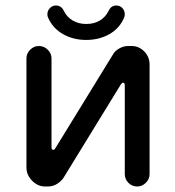

<svg xmlns="http://www.w3.org/2000/svg" viewBox="-20 -700 635 697"><path d="M293 -555Q246 -555 209 -576Q172 -597 155 -635Q152 -641 152 -648Q152 -661 161 -670.5Q170 -680 183 -680Q203 -680 212 -660Q223 -638 244 -625.5Q265 -613 293 -613Q322 -613 342.5 -625.5Q363 -638 374 -660Q383 -680 402 -680Q416 -680 424.5 -670.5Q433 -661 433 -648Q433 -641 430 -635Q414 -597 377 -576Q340 -555 293 -555ZM144 -23Q117 -23 96.5 -44Q76 -65 76 -92V-488Q76 -506 89.5 -519.5Q103 -533 121 -533Q140 -533 153.5 -519.5Q167 -506 167 -488V-166Q167 -156 173 -156Q177 -156 181 -162L393 -507Q401 -518 415.5 -525.5Q430 -533 445 -533H458Q484 -533 503.5 -513.5Q523 -494 523 -465V-68Q523 -50 509.5 -36.5Q496 -23 478 -23Q459 -23 446 -36.5Q433 -50 433 -68V-390Q433 -400 427 -400Q424 -400 419 -394L209 -52Q185 -23 154 -23Z"/></svg>

Font: Huninn
Style: Regular
Weight: 400
Designer: justfont
Foundry: justfont
Version: Version 1.003